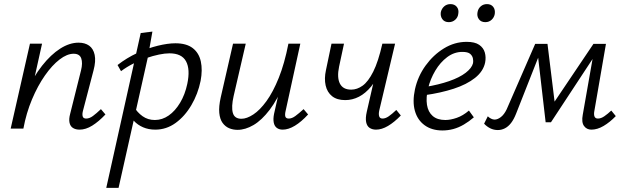

<svg xmlns="http://www.w3.org/2000/svg" viewBox="-20 -627 3046 936"><path d="M368 5Q349 5 336 -3Q323 -11 319 -28.5Q315 -46 322 -72L375 -284Q384 -320 376 -342.5Q368 -365 339 -365Q307 -365 270.5 -337Q234 -309 199 -259Q164 -209 136 -142.5Q108 -76 94 0H49Q72 -97 107 -174.5Q142 -252 185 -306.5Q228 -361 273.5 -390Q319 -419 363 -419Q394 -419 414.5 -404.5Q435 -390 441.5 -359.5Q448 -329 436 -284L385 -89Q380 -71 383 -60Q386 -49 400 -49Q416 -49 433 -61.5Q450 -74 472 -95L494 -69Q461 -34 429.5 -14.5Q398 5 368 5ZM32 0 126 -414H185L93 0Z M498 289 666 -466 723 -473 701 -349 558 289ZM737 5Q704 5 677.5 -6.5Q651 -18 633 -37.5Q615 -57 607 -80L632 -108Q649 -79 675 -60.5Q701 -42 735 -42Q771 -42 802.5 -64Q834 -86 858 -126Q882 -166 893 -218Q908 -289 887 -328Q866 -367 806 -367Q784 -367 755 -361Q726 -355 694 -344Q662 -333 630 -317Q598 -301 570 -280L553 -310Q598 -345 649 -368.5Q700 -392 749 -404Q798 -416 835 -416Q889 -416 919.5 -392.5Q950 -369 959 -327.5Q968 -286 958 -233Q945 -169 913 -114.5Q881 -60 836 -27.5Q791 5 737 5Z M1138 6Q1116 6 1097 -2Q1078 -10 1065 -28Q1052 -46 1049 -76.5Q1046 -107 1056 -152L1116 -414H1178L1119 -159Q1107 -106 1115 -77Q1123 -48 1157 -48Q1183 -48 1215 -69Q1247 -90 1279 -134Q1311 -178 1339 -247.5Q1367 -317 1386 -414H1423Q1399 -302 1366 -222Q1333 -142 1294.5 -91.5Q1256 -41 1216 -17.5Q1176 6 1138 6ZM1358 5Q1341 5 1329.5 -3.5Q1318 -12 1314.5 -29.5Q1311 -47 1316 -72L1393 -414H1444L1373 -89Q1368 -69 1371 -59Q1374 -49 1388 -49Q1403 -49 1420 -61.5Q1437 -74 1460 -95L1482 -69Q1449 -33 1417.5 -14Q1386 5 1358 5Z M1663 -139Q1623 -139 1599 -158Q1575 -177 1567.5 -210.5Q1560 -244 1569 -285L1596 -414H1657L1633 -302Q1622 -249 1637 -219.5Q1652 -190 1692 -190Q1721 -190 1748 -209.5Q1775 -229 1799.5 -277.5Q1824 -326 1844 -414H1876Q1861 -343 1839 -291Q1817 -239 1789.5 -205.5Q1762 -172 1730 -155.5Q1698 -139 1663 -139ZM1813 5Q1795 5 1782 -3.5Q1769 -12 1765 -31.5Q1761 -51 1768 -82L1844 -414H1906L1829 -89Q1825 -71 1828.5 -60Q1832 -49 1845 -49Q1859 -49 1875 -60Q1891 -71 1912 -91L1934 -64Q1902 -31 1871.5 -13Q1841 5 1813 5Z M2137 9Q2085 9 2050 -16.5Q2015 -42 2002.5 -87Q1990 -132 2003 -192Q2017 -255 2054.5 -307Q2092 -359 2144 -391Q2196 -423 2255 -423Q2295 -423 2316 -408.5Q2337 -394 2343.5 -371Q2350 -348 2345 -322Q2336 -279 2295.5 -247Q2255 -215 2192 -194.5Q2129 -174 2051 -163L2053 -203Q2119 -214 2169.5 -231.5Q2220 -249 2250 -272Q2280 -295 2286 -319Q2288 -329 2285.5 -342Q2283 -355 2272 -364.5Q2261 -374 2234 -374Q2194 -374 2160 -348.5Q2126 -323 2102 -282.5Q2078 -242 2067 -197Q2056 -151 2061.5 -116Q2067 -81 2089.5 -61.5Q2112 -42 2151 -42Q2176 -42 2206.5 -52.5Q2237 -63 2266 -88L2290 -55Q2267 -35 2241.5 -20Q2216 -5 2190 2Q2164 9 2137 9ZM2168 -519Q2147 -519 2136.5 -533.5Q2126 -548 2129 -568Q2133 -585 2145.5 -596Q2158 -607 2176 -607Q2196 -607 2207 -593.5Q2218 -580 2214 -559Q2212 -542 2199 -530.5Q2186 -519 2168 -519ZM2346 -519Q2325 -519 2314.5 -533.5Q2304 -548 2308 -568Q2311 -585 2323.5 -596Q2336 -607 2354 -607Q2374 -607 2384.5 -593.5Q2395 -580 2392 -559Q2389 -542 2376.5 -530.5Q2364 -519 2346 -519Z M2863 5Q2840 5 2827 -13Q2814 -31 2821 -68L2876 -381L2904 -393L2666 -31H2640L2600 -376L2617 -413H2649L2687 -104H2665L2873 -413H2934L2878 -89Q2874 -70 2878 -59.5Q2882 -49 2895 -49Q2910 -49 2926.5 -60.5Q2943 -72 2960 -88L2982 -61Q2953 -31 2922.5 -13Q2892 5 2863 5ZM2407 7Q2387 7 2370 -1.5Q2353 -10 2340 -24L2358 -60Q2365 -53 2374 -48.5Q2383 -44 2391 -44Q2406 -44 2422 -56.5Q2438 -69 2450 -94L2589 -413H2630L2496 -73Q2485 -45 2471.5 -27.5Q2458 -10 2441.5 -1.5Q2425 7 2407 7Z"/></svg>

Font: Ysabeau
Style: Italic
Weight: 400
Italic angle: -12°
Designer: Christian Thalmann (Catharsis Fonts)
Version: Version 2.000;gftools[0.9.27.dev2+g8671c4b]